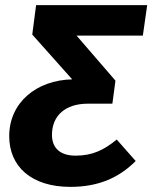

<svg xmlns="http://www.w3.org/2000/svg" viewBox="-20 -713 595 750"><path d="M555 -693H121L106 -578L262 -403C123 -400 16 -313 16 -181C16 -63 102 17 255 17C368 17 447 -21 510 -84L436 -168C385 -126 340 -105 275 -105C216 -105 183 -134 183 -186C183 -262 236 -308 323 -308H418L417 -309L419 -308L431 -398L279 -574H538Z"/></svg>

Font: Fira Sans
Style: Bold Italic
Weight: 700
Italic angle: -8°
Designer: bBox Type GmbH & Carrois Corporate GbR & Edenspiekermann AG
Foundry: bBox Type GmbH & Carrois Corporate GbR & Edenspiekermann AG
Version: Version 4.301;PS 004.301;hotconv 1.0.88;makeotf.lib2.5.64775